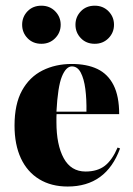

<svg xmlns="http://www.w3.org/2000/svg" viewBox="-20 -660 477 691"><path d="M223.4 11.3Q164.5 11.3 121.4 -14.9Q78.2 -41.1 55.2 -90.3Q32.3 -139.5 32.3 -208.1Q32.3 -285.5 59.3 -334.3Q86.3 -383.1 133.1 -406.5Q179.8 -429.8 237.9 -429.8Q292.7 -429.8 330.6 -411.7Q368.5 -393.5 388.7 -353.6Q408.9 -313.7 408.9 -249.2H139.5L137.9 -258.1H291.1Q291.9 -303.2 287.1 -339.9Q282.3 -376.6 270.6 -398.8Q258.9 -421 238.7 -421Q217.7 -421 202.8 -384.7Q187.9 -348.4 183.1 -257.3L183.9 -255.6Q183.1 -247.6 183.1 -238.7Q183.1 -229.8 183.1 -220.2Q183.1 -138.7 209.3 -90.7Q235.5 -42.7 287.9 -42.7Q330.6 -42.7 357.3 -63.3Q383.9 -83.9 403.2 -129L412.1 -125.8Q387.1 -57.3 339.9 -23Q292.7 11.3 223.4 11.3ZM321 -502.4Q290.3 -502.4 271 -522.6Q251.6 -542.7 251.6 -571Q251.6 -599.2 271 -619.4Q290.3 -639.5 321 -639.5Q350.8 -639.5 370.6 -619.4Q390.3 -599.2 390.3 -571Q390.3 -542.7 370.6 -522.6Q350.8 -502.4 321 -502.4ZM129 -502.4Q98.4 -502.4 79 -522.6Q59.7 -542.7 59.7 -571Q59.7 -599.2 79 -619.4Q98.4 -639.5 129 -639.5Q158.9 -639.5 178.6 -619.4Q198.4 -599.2 198.4 -571Q198.4 -542.7 178.6 -522.6Q158.9 -502.4 129 -502.4Z"/></svg>

Font: Playfair 144pt SemiCondensed Black
Style: Regular
Weight: 900
Width: 4
Designer: Claus Eggers Sørensen
Foundry: Claus Eggers Sørensen
Version: Version 2.203